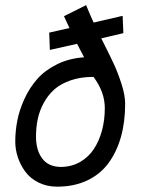

<svg xmlns="http://www.w3.org/2000/svg" viewBox="-20 -717 558 737"><path d="M338.9 -421.9Q290.5 -421.9 252.2 -408.9Q213.9 -396 189.2 -374.3Q164.6 -352.5 148.2 -322.5Q131.8 -292.5 125 -260.5Q118.2 -228.5 118.2 -192.9Q118.2 -139.6 142.6 -107.9Q167 -76.2 214.4 -76.2Q254.9 -76.7 287.4 -95.2Q319.8 -113.8 340.3 -145Q360.8 -176.3 371.6 -216.6Q382.3 -256.8 382.3 -302.2Q382.3 -363.8 338.9 -421.9ZM368.7 -569.8Q400.9 -506.3 417 -471.4Q433.1 -436.5 446.8 -393.6Q460.4 -350.6 460.4 -318.8Q460.4 -248.5 444.1 -190.9Q427.7 -133.3 396.2 -90.6Q364.7 -47.9 314.5 -24.2Q264.2 -0.5 199.7 -0.5H198.7Q159.7 -0.5 127.9 -16.4Q96.2 -32.2 77.4 -57.6Q58.6 -83 48.6 -113Q38.6 -143.1 38.6 -173.8Q38.6 -213.4 46.4 -253.9Q54.2 -294.4 73.7 -337.2Q93.3 -379.9 122.6 -413.3Q151.9 -446.8 198.5 -470Q245.1 -493.2 302.7 -497.1Q301.3 -500 297.4 -507.6Q293.5 -515.1 287.1 -527.1Q280.8 -539.1 275.9 -548.8L171.4 -525.4L168.9 -591.8L246.6 -609.4Q226.6 -651.4 225.6 -654.8L310.5 -697.3Q327.1 -656.7 339.4 -630.4L450.7 -656.2L453.6 -589.8Z"/></svg>

Font: Fantasque Sans Mono
Style: Italic
Weight: 400
Italic angle: -11°
Monospace: yes
Designer: Jany Belluz
Version: Version 1.8.0 ; ttfautohint (v1.8.2)